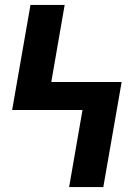

<svg xmlns="http://www.w3.org/2000/svg" viewBox="-20 -755 540 775"><path d="M397 0H259L313 -311H29L103 -735H241L187 -424H471Z"/></svg>

Font: Iosevka Curly Heavy
Style: Regular
Weight: 900
Monospace: yes
Designer: Belleve Invis
Foundry: Belleve Invis
Version: Version 22.1.2; ttfautohint (v1.8.4)